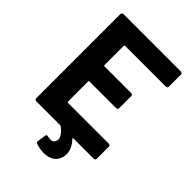

<svg xmlns="http://www.w3.org/2000/svg" viewBox="-253 -806 1090 1090"><g transform="rotate(45 292.0 -261.0)"><path d="M535 -579H207Q202 -579 202 -574V-419Q202 -414 207 -414H422Q427 -414 430.5 -410.5Q434 -407 434 -402V-305Q434 -300 430.5 -296.5Q427 -293 422 -293H207Q202 -293 202 -288V-126Q202 -121 207 -121H535Q540 -121 543.5 -117.5Q547 -114 547 -109V-12Q547 -7 543.5 -3.5Q540 0 535 0H372Q369 0 368 2Q367 4 369 6Q408 47 408 89Q408 102 405 114Q396 148 370.5 163Q345 178 311 178Q278 178 249 167Q238 164 240 152L247 103Q248 91 262 94Q273 97 282 97Q308 97 314 75Q316 69 316 65Q316 36 272 2Q268 0 266 0H73Q68 0 64.5 -3.5Q61 -7 61 -12V-688Q61 -693 64.5 -696.5Q68 -700 73 -700H535Q540 -700 543.5 -696.5Q547 -693 547 -688V-591Q547 -586 543.5 -582.5Q540 -579 535 -579Z"/></g></svg>

Font: UMi
Style: Bold
Weight: 700
Designer: Peter Middis
Foundry: We Are UMi
Version: Version 1.0